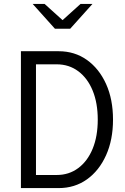

<svg xmlns="http://www.w3.org/2000/svg" viewBox="-20 -962 640 982"><path d="M164 -67H270Q333 -67 380.5 -102.5Q428 -138 454 -201.5Q480 -265 480 -350Q480 -435 454 -498.5Q428 -562 380.5 -597.5Q333 -633 270 -633H164ZM87 0V-700H280Q362 -700 424.5 -655.5Q487 -611 522.5 -532.5Q558 -454 558 -350Q558 -247 522.5 -168Q487 -89 424.5 -44.5Q362 0 280 0ZM261 -815 147 -942H208L300 -859L392 -942H453L339 -815Z"/></svg>

Font: Red Hat Mono
Style: Regular
Weight: 400
Designer: Pentagram, MCKL
Foundry: Pentagram, MCKL
Version: Version 1.023